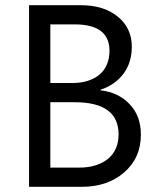

<svg xmlns="http://www.w3.org/2000/svg" viewBox="-20 -720 613 740"><path d="M92 0V-700H291Q381 -700 435 -655Q488 -611 488 -540Q488 -479 456 -436Q424 -393 367 -374V-372Q437 -364 480 -318Q523 -273 523 -201Q523 -111 458 -55Q394 0 296 0ZM174 -626V-400H258Q292 -400 318.5 -408.5Q345 -417 363.5 -432.5Q382 -448 392 -471.5Q402 -495 402 -524Q402 -626 268 -626ZM174 -326V-74H285Q321 -74 349 -83Q377 -92 397 -108.5Q417 -125 427 -149Q437 -173 437 -202Q437 -326 268 -326Z"/></svg>

Font: A Tai Tham KH New
Style: Regular
Weight: 400
Designer: Sangdang Kengtung
Foundry: Sangdang Kengtung
Version: Version 1.002